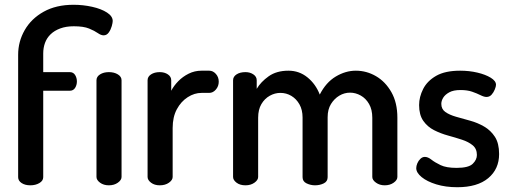

<svg xmlns="http://www.w3.org/2000/svg" viewBox="-20 -776 2141 804"><path d="M107 0Q85 0 70.5 -9.5Q56 -19 56 -34V-547Q56 -602 83.5 -650Q111 -698 163 -727Q215 -756 288 -756Q328 -756 366 -747.5Q404 -739 428 -723.5Q452 -708 452 -688Q452 -681 448 -666.5Q444 -652 435.5 -640Q427 -628 414 -628Q403 -628 389.5 -637.5Q376 -647 353 -656.5Q330 -666 289 -666Q257 -666 232.5 -657Q208 -648 192 -632.5Q176 -617 168.5 -596.5Q161 -576 161 -552V-474H272Q287 -474 294.5 -462Q302 -450 302 -435Q302 -420 294.5 -408Q287 -396 272 -396H161V-34Q161 -19 145 -9.5Q129 0 107 0ZM436 0Q414 0 399 -11Q384 -22 384 -35V-440Q384 -455 399 -464.5Q414 -474 436 -474Q458 -474 473.5 -464.5Q489 -455 489 -440V-35Q489 -22 473.5 -11Q458 0 436 0Z M649 0Q627 0 612.5 -11Q598 -22 598 -35V-440Q598 -455 612.5 -464.5Q627 -474 649 -474Q669 -474 683 -464.5Q697 -455 697 -440V-396Q708 -417 726.5 -436Q745 -455 770 -467.5Q795 -480 824 -480H856Q872 -480 884 -466.5Q896 -453 896 -434Q896 -415 884 -401Q872 -387 856 -387H824Q794 -387 766 -369Q738 -351 720.5 -318.5Q703 -286 703 -240V-35Q703 -22 687.5 -11Q672 0 649 0Z M1008 0Q985 0 970.5 -11Q956 -22 956 -35V-440Q956 -455 970.5 -464.5Q985 -474 1008 -474Q1027 -474 1041 -464.5Q1055 -455 1055 -440V-404Q1072 -433 1105 -456.5Q1138 -480 1188 -480Q1233 -480 1267.5 -452Q1302 -424 1319 -380Q1345 -431 1386 -455.5Q1427 -480 1470 -480Q1515 -480 1554.5 -457Q1594 -434 1619 -390Q1644 -346 1644 -283V-35Q1644 -22 1628.5 -11Q1613 0 1591 0Q1570 0 1554.5 -11Q1539 -22 1539 -35V-283Q1539 -317 1525.5 -340.5Q1512 -364 1490.5 -376Q1469 -388 1446 -388Q1422 -388 1401 -375.5Q1380 -363 1366 -340.5Q1352 -318 1352 -285V-34Q1352 -16 1335.5 -8Q1319 0 1299 0Q1281 0 1264 -8Q1247 -16 1247 -34V-284Q1247 -316 1234 -339Q1221 -362 1200 -374.5Q1179 -387 1154 -387Q1131 -387 1109.5 -375Q1088 -363 1074.5 -340Q1061 -317 1061 -283V-35Q1061 -22 1045.5 -11Q1030 0 1008 0Z M1895 8Q1846 8 1807 -4Q1768 -16 1745.5 -34.5Q1723 -53 1723 -72Q1723 -81 1727.5 -92Q1732 -103 1740.5 -111Q1749 -119 1759 -119Q1772 -119 1786.5 -107.5Q1801 -96 1825 -84.5Q1849 -73 1892 -73Q1942 -73 1959.5 -90Q1977 -107 1977 -127Q1977 -153 1959.5 -167.5Q1942 -182 1914.5 -191Q1887 -200 1856 -208.5Q1825 -217 1797.5 -231Q1770 -245 1752.5 -270Q1735 -295 1735 -336Q1735 -370 1752 -403.5Q1769 -437 1806.5 -458.5Q1844 -480 1907 -480Q1945 -480 1979 -472Q2013 -464 2035 -450.5Q2057 -437 2057 -421Q2057 -414 2052 -401.5Q2047 -389 2038.5 -379.5Q2030 -370 2017 -370Q2007 -370 1992 -377.5Q1977 -385 1957 -392Q1937 -399 1908 -399Q1879 -399 1861.5 -389.5Q1844 -380 1836 -367Q1828 -354 1828 -341Q1828 -319 1845 -307Q1862 -295 1890 -287Q1918 -279 1949 -270.5Q1980 -262 2007.5 -246Q2035 -230 2052.5 -203Q2070 -176 2070 -131Q2070 -68 2024.5 -30Q1979 8 1895 8Z"/></svg>

Font: Dosis SemiBold
Style: Regular
Weight: 600
Designer: EdgarTolentino, PabloImpallari, IginoMarini
Foundry: EdgarTolentino, PabloImpallari, IginoMarini
Version: Version 3.001; ttfautohint (v1.8.2)